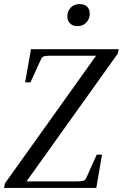

<svg xmlns="http://www.w3.org/2000/svg" viewBox="-24 -921 602 941"><path d="M476 -163 448 0H-4L0 -22L447 -648H232Q209 -648 198 -646.5Q187 -645 182.5 -639.5Q178 -634 173 -622L125 -517H99L128 -680H558L553 -658L106 -32H344Q368 -32 378 -33.5Q388 -35 393 -40.5Q398 -46 403 -58L450 -163ZM355 -793Q333 -793 319.5 -806Q306 -819 306 -841Q306 -866 322.5 -883.5Q339 -901 366 -901Q389 -901 402.5 -888.5Q416 -876 416 -854Q416 -829 399.5 -811Q383 -793 355 -793Z"/></svg>

Font: Inria Serif
Style: Italic
Weight: 400
Italic angle: -10°
Designer: Black Foundry Team
Foundry: Black Foundry
Version: Version 1.000; ttfautohint (v1.8.3)